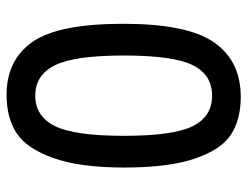

<svg xmlns="http://www.w3.org/2000/svg" viewBox="-102 -618 734 569"><g transform="rotate(-90 264.5 -334.0)"><path d="M262 13Q194 13 149.5 -16Q105 -45 78.5 -123Q52 -201 52 -332Q52 -463 80 -542Q108 -621 153.5 -651Q199 -681 267 -681Q371 -681 424.5 -604Q478 -527 478 -335.5Q478 -144 422.5 -65.5Q367 13 262 13ZM355 -538Q326 -596 265 -596Q204 -596 175 -538Q146 -480 146 -333.5Q146 -187 174.5 -129.5Q203 -72 265 -72Q327 -72 355.5 -129.5Q384 -187 384 -333.5Q384 -480 355 -538Z"/></g></svg>

Font: Rambla
Style: Regular
Weight: 400
Designer: Martin Sommaruga
Foundry: Martin Sommaruga
Version: Version 1.001